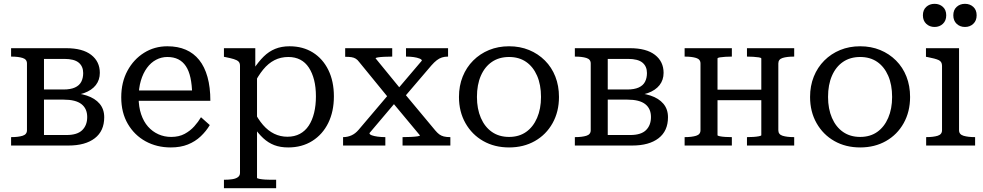

<svg xmlns="http://www.w3.org/2000/svg" viewBox="-20 -761 5142 1004"><path d="M38 -509H326Q412 -509 457 -474Q502 -439 502 -380Q502 -343 481 -316Q460 -289 420 -274.5Q380 -260 321 -260L358 -285V-251L328 -276Q389 -276 433 -261.5Q477 -247 501 -218.5Q525 -190 525 -148Q525 -76 475.5 -38Q426 0 338 0H38V-44H40Q75 -44 98 -51Q121 -58 121 -80V-429Q121 -451 98 -458Q75 -465 40 -465H38ZM210 -55H328Q384 -55 410 -80.5Q436 -106 436 -149Q436 -193 406 -216.5Q376 -240 313 -240H197V-293H312Q349 -293 372 -303.5Q395 -314 405 -333.5Q415 -353 415 -379Q415 -414 391.5 -433.5Q368 -453 316 -453H210Z M705 -250Q705 -202 718 -163.5Q731 -125 754 -99Q777 -73 808 -59Q839 -45 875 -45Q916 -45 945.5 -61Q975 -77 996 -100.5Q1017 -124 1031 -148L1077 -107Q1058 -75 1029.5 -48Q1001 -21 962.5 -5.5Q924 10 873 10Q800 10 741.5 -22Q683 -54 648.5 -113Q614 -172 614 -252Q614 -331 646.5 -391Q679 -451 733.5 -485Q788 -519 855 -519Q910 -519 951.5 -501Q993 -483 1021.5 -447.5Q1050 -412 1065 -358.5Q1080 -305 1080 -234H687V-288H1013L985 -267Q984 -317 976 -354Q968 -391 952 -415Q936 -439 912 -451Q888 -463 855 -463Q824 -463 796.5 -448.5Q769 -434 748.5 -406Q728 -378 716.5 -339Q705 -300 705 -250Z M1424 223H1151V179H1153Q1177 179 1195.5 176Q1214 173 1224.5 165Q1235 157 1235 143V-417Q1235 -432 1227 -439.5Q1219 -447 1202.5 -452Q1186 -457 1161 -462L1151 -464V-509H1315V-383L1324 -372V169Q1324 172 1337 174.5Q1350 177 1366.5 178Q1383 179 1396 179H1424ZM1487 10Q1446 10 1414.5 -2Q1383 -14 1356.5 -38.5Q1330 -63 1304 -101L1306 -184Q1329 -138 1355.5 -107.5Q1382 -77 1414 -61.5Q1446 -46 1483 -46Q1520 -46 1548 -61Q1576 -76 1594.5 -104Q1613 -132 1622.5 -171Q1632 -210 1632 -257Q1632 -305 1622.5 -342.5Q1613 -380 1595 -407.5Q1577 -435 1550 -449Q1523 -463 1488 -463Q1448 -463 1415.5 -446.5Q1383 -430 1356 -397Q1329 -364 1306 -317L1304 -397Q1332 -439 1359 -465.5Q1386 -492 1419 -505.5Q1452 -519 1494 -519Q1564 -519 1616 -486.5Q1668 -454 1697 -395Q1726 -336 1726 -257Q1726 -178 1696.5 -118Q1667 -58 1613 -24Q1559 10 1487 10Z M2335 0H2085V-44H2087Q2108 -44 2128.5 -45Q2149 -46 2162.5 -48Q2176 -50 2176 -53L2027 -232L2023 -235L1858 -437Q1850 -448 1840.5 -454Q1831 -460 1818 -462Q1805 -464 1786 -464H1785V-509H2031V-465H2029Q2009 -465 1989 -464Q1969 -463 1956.5 -461Q1944 -459 1944 -456L2087 -281L2091 -277L2256 -79Q2267 -66 2277 -58.5Q2287 -51 2300.5 -47.5Q2314 -44 2334 -44H2335ZM1774 0V-44H1775Q1797 -44 1817.5 -53Q1838 -62 1855 -82L2012 -267L2055 -234L1912 -65Q1912 -58 1924 -53.5Q1936 -49 1955 -46.5Q1974 -44 1993 -44H1995V0ZM2089 -247 2050 -284 2186 -444Q2186 -450 2173.5 -455Q2161 -460 2143 -462.5Q2125 -465 2106 -465H2103V-509H2323V-465H2322Q2305 -465 2291 -460.5Q2277 -456 2264 -446Q2251 -436 2236 -419Z M2903 -254Q2903 -177 2869.5 -117Q2836 -57 2777 -23.5Q2718 10 2642 10Q2566 10 2507 -23.5Q2448 -57 2414 -117Q2380 -177 2380 -254Q2380 -312 2399.5 -360.5Q2419 -409 2454.5 -444.5Q2490 -480 2537.5 -499.5Q2585 -519 2642 -519Q2699 -519 2746.5 -499.5Q2794 -480 2829.5 -444.5Q2865 -409 2884 -360.5Q2903 -312 2903 -254ZM2474 -254Q2474 -192 2494.5 -144.5Q2515 -97 2552.5 -71Q2590 -45 2642 -45Q2694 -45 2731 -71Q2768 -97 2788.5 -144.5Q2809 -192 2809 -254Q2809 -318 2788.5 -365Q2768 -412 2731 -437.5Q2694 -463 2642 -463Q2590 -463 2552.5 -437.5Q2515 -412 2494.5 -365Q2474 -318 2474 -254Z M2986 -509H3274Q3360 -509 3405 -474Q3450 -439 3450 -380Q3450 -343 3429 -316Q3408 -289 3368 -274.5Q3328 -260 3269 -260L3306 -285V-251L3276 -276Q3337 -276 3381 -261.5Q3425 -247 3449 -218.5Q3473 -190 3473 -148Q3473 -76 3423.5 -38Q3374 0 3286 0H2986V-44H2988Q3023 -44 3046 -51Q3069 -58 3069 -80V-429Q3069 -451 3046 -458Q3023 -465 2988 -465H2986ZM3158 -55H3276Q3332 -55 3358 -80.5Q3384 -106 3384 -149Q3384 -193 3354 -216.5Q3324 -240 3261 -240H3145V-293H3260Q3297 -293 3320 -303.5Q3343 -314 3353 -333.5Q3363 -353 3363 -379Q3363 -414 3339.5 -433.5Q3316 -453 3264 -453H3158Z M3643 -80V-429Q3643 -451 3620 -458Q3597 -465 3562 -465H3560V-509H3807V-465H3804Q3790 -465 3773 -464Q3756 -463 3744 -461Q3732 -459 3732 -455V-54Q3732 -51 3744 -48.5Q3756 -46 3773 -45Q3790 -44 3804 -44H3807V0H3560V-44H3562Q3597 -44 3620 -51Q3643 -58 3643 -80ZM3961 -54V-455Q3961 -459 3948.5 -461Q3936 -463 3919 -464Q3902 -465 3888 -465H3886V-509H4133V-465H4131Q4095 -465 4072.5 -458Q4050 -451 4050 -429V-80Q4050 -58 4072.5 -51Q4095 -44 4131 -44H4133V0H3886V-44H3888Q3902 -44 3919 -45Q3936 -46 3948.5 -48.5Q3961 -51 3961 -54ZM3707 -237V-292H3998V-237Z M4739 -254Q4739 -177 4705.5 -117Q4672 -57 4613 -23.5Q4554 10 4478 10Q4402 10 4343 -23.5Q4284 -57 4250 -117Q4216 -177 4216 -254Q4216 -312 4235.5 -360.5Q4255 -409 4290.5 -444.5Q4326 -480 4373.5 -499.5Q4421 -519 4478 -519Q4535 -519 4582.5 -499.5Q4630 -480 4665.5 -444.5Q4701 -409 4720 -360.5Q4739 -312 4739 -254ZM4310 -254Q4310 -192 4330.5 -144.5Q4351 -97 4388.5 -71Q4426 -45 4478 -45Q4530 -45 4567 -71Q4604 -97 4624.5 -144.5Q4645 -192 4645 -254Q4645 -318 4624.5 -365Q4604 -412 4567 -437.5Q4530 -463 4478 -463Q4426 -463 4388.5 -437.5Q4351 -412 4330.5 -365Q4310 -318 4310 -254Z M4867 -620Q4841 -620 4823.5 -636.5Q4806 -653 4806 -681Q4806 -709 4823.5 -725Q4841 -741 4867 -741Q4893 -741 4910.5 -725Q4928 -709 4928 -681Q4928 -653 4910.5 -636.5Q4893 -620 4867 -620ZM5026 -620Q5000 -620 4982.5 -636.5Q4965 -653 4965 -681Q4965 -709 4982.5 -725Q5000 -741 5026 -741Q5052 -741 5069.5 -725Q5087 -709 5087 -681Q5087 -653 5069.5 -636.5Q5052 -620 5026 -620ZM4995 -509V-80Q4995 -58 5018.5 -51Q5042 -44 5078 -44H5079V0H4823V-44H4824Q4860 -44 4883 -51Q4906 -58 4906 -80V-417Q4906 -439 4888 -447Q4870 -455 4833 -462L4822 -464V-509Z"/></svg>

Font: Roboto Serif 28pt
Style: Regular
Weight: 400
Designer: Greg Gazdowicz
Foundry: Commercial Type
Version: Version 1.008